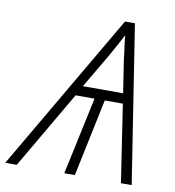

<svg xmlns="http://www.w3.org/2000/svg" viewBox="-133 -787 783 858"><g transform="rotate(10 259.0 -357.5)"><path d="M-52.2 0 365.2 -714.8H410.2L521.5 0H472.7L419.4 -351.6H337.4L263.7 0H215.8L291 -351.6H205.1L0 0ZM230 -397.5H412.6L388.7 -553.2Q389.2 -552.7 386.7 -571.3Q384.3 -589.8 381.1 -614Q377.9 -638.2 377 -654.8Q364.7 -630.9 351.1 -606.2Q337.4 -581.5 321.8 -553.7Z"/></g></svg>

Font: Open Sans Light
Style: Italic
Weight: 300
Italic angle: -12°
Designer: Monotype Design Team
Foundry: Monotype Imaging Inc.
Version: Version 3.003; ttfautohint (v1.8.4)